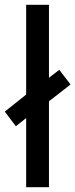

<svg xmlns="http://www.w3.org/2000/svg" viewBox="-41 -831 314 800"><path d="M68 -51V-339L25 -305L-21 -366L68 -437V-811H163V-507L206 -540L253 -479L163 -409V-51Z"/></svg>

Font: Noto Sans Tamil UI ExtraCondensed Medium
Style: Regular
Weight: 500
Width: 2
Designer: Jelle Bosma - Monotype Design Team
Foundry: Monotype Imaging Inc.
Version: Version 2.004; ttfautohint (v1.8.4.7-5d5b)